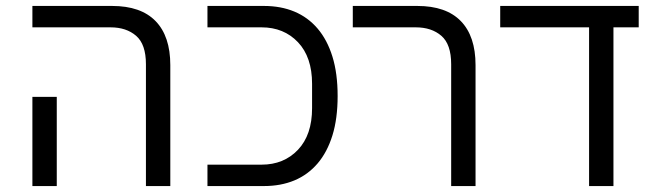

<svg xmlns="http://www.w3.org/2000/svg" viewBox="-20 -626 2202 646"><path d="M471 -410Q471 -477 438 -505.5Q405 -534 352 -534H89V-606H357Q454 -606 503.5 -555Q553 -504 553 -407V0H471ZM89 -300H171V0H89Z M678 -72H860Q935 -72 982.5 -122Q1030 -172 1030 -262V-344Q1030 -434 982.5 -484Q935 -534 860 -534H678V-606H868Q925 -606 970.5 -587Q1016 -568 1048.5 -530Q1081 -492 1098.5 -435.5Q1116 -379 1116 -303Q1116 -227 1098.5 -170.5Q1081 -114 1048.5 -76Q1016 -38 970.5 -19Q925 0 868 0H678Z M1498 -410Q1498 -477 1465 -505.5Q1432 -534 1379 -534H1167V-606H1384Q1481 -606 1530.5 -555Q1580 -504 1580 -407V0H1498Z M1962 -534H1663V-606H2129V-534H2044V0H1962Z"/></svg>

Font: IBM Plex Sans Hebrew
Style: Regular
Weight: 400
Designer: Mike Abbink, Paul van der Laan, Pieter van Rosmalen, Yanek Iontef
Foundry: Bold Monday
Version: Version 1.2